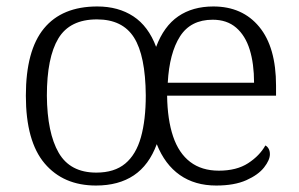

<svg xmlns="http://www.w3.org/2000/svg" viewBox="-20 -564 926 594"><path d="M277 10Q176 10 118 -58.5Q60 -127 60 -268Q60 -408 116 -476Q172 -544 281 -544Q346 -544 392.5 -513.5Q439 -483 463 -419Q487 -483 531.5 -513.5Q576 -544 640 -544Q730 -544 782 -481Q834 -418 834 -299V-268H497Q498 -194 515.5 -142Q533 -90 568.5 -63Q604 -36 657 -36Q712 -36 747.5 -59Q783 -82 801 -114Q807 -111 811 -104Q815 -97 815 -87Q815 -69 797 -46Q779 -23 742 -6.5Q705 10 649 10Q583 10 536.5 -22.5Q490 -55 465 -118Q441 -53 394 -21.5Q347 10 277 10ZM278 -30Q334 -30 367.5 -58Q401 -86 416 -139.5Q431 -193 431 -269Q430 -392 394.5 -448Q359 -504 280 -504Q196 -504 160.5 -445Q125 -386 125 -268Q126 -153 161.5 -91.5Q197 -30 278 -30ZM766 -308Q766 -367 752.5 -410.5Q739 -454 710.5 -478.5Q682 -503 638 -503Q570 -503 537 -451.5Q504 -400 499 -308Z"/></svg>

Font: Noto Serif Khmer Light
Style: Regular
Weight: 300
Version: Version 2.003